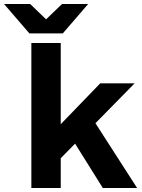

<svg xmlns="http://www.w3.org/2000/svg" viewBox="-106 -934 704 954"><path d="M49.8 0V-720.2H195.8V-316.9L392.1 -520H563L368.2 -321.8L575.2 0H404.8L267.1 -220.2L195.8 -147.9V0ZM-85.9 -914.1H43.9L123 -837.9L202.1 -914.1H332L206.1 -768.1H40Z"/></svg>

Font: Aspekta 400
Style: Bold
Weight: 700
Designer: Ivo Dolenc
Version: Version 2.000